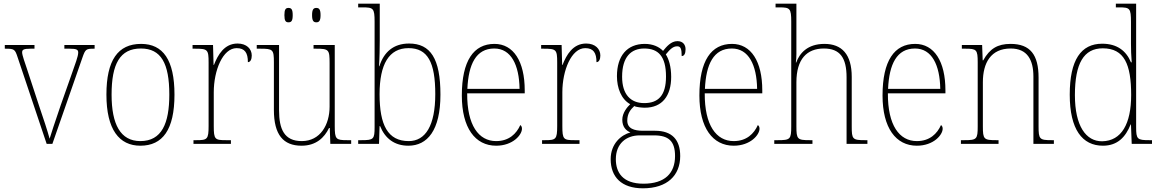

<svg xmlns="http://www.w3.org/2000/svg" viewBox="-20 -780 6282 1041"><path d="M76 -468 233 0H264L427 -468C443 -514 447 -516 491 -516H493V-536H329V-516H357C397 -516 404 -510 404 -495C404 -475 389 -436 364 -365L309 -209C276 -114 257 -53 249 -28C239 -66 213 -145 193 -203L126 -407C116 -438 100 -480 100 -496C100 -510 107 -516 146 -516H167V-536H6V-516C58 -516 61 -514 76 -468Z M741 10C862 10 926 -77 926 -267C926 -455 864 -542 745 -542C619 -542 557 -453 557 -267C557 -78 626 10 741 10ZM741 -15C633 -15 585 -106 585 -267C585 -433 630 -517 744 -517C853 -517 898 -437 898 -267C898 -111 857 -15 741 -15Z M1029 0H1232V-20H1206C1145 -20 1139 -24 1139 -97V-280C1139 -398 1188 -519 1263 -519C1308 -519 1324 -493 1324 -443C1338 -443 1345 -459 1345 -479C1345 -515 1317 -544 1268 -544C1196 -544 1161 -482 1140 -428H1138L1135 -536H1024V-516H1036C1106 -516 1111 -512 1111 -441V-97C1111 -24 1104 -20 1044 -20H1029Z M1695 -659C1710 -659 1718 -667 1718 -698C1718 -729 1710 -737 1695 -737C1680 -737 1672 -729 1672 -698C1672 -667 1680 -659 1695 -659ZM1544 -659C1560 -659 1567 -667 1567 -698C1567 -729 1560 -737 1544 -737C1529 -737 1522 -729 1522 -698C1522 -667 1529 -659 1544 -659ZM1615 10C1694 10 1739 -34 1764 -86H1768L1771 0H1884V-20H1863C1801 -20 1795 -25 1795 -97V-536H1680V-516H1692C1764 -516 1767 -511 1767 -436V-202C1767 -104 1717 -15 1616 -15C1521 -15 1493 -80 1493 -182V-536H1372V-516H1390C1460 -516 1465 -512 1465 -442V-184C1465 -49 1516 10 1615 10Z M2194 10C2297 10 2368 -73 2368 -267C2368 -462 2314 -544 2198 -544C2113 -544 2061 -497 2037 -421H2035C2038 -465 2039 -523 2039 -560V-760H1922V-740H1945C2004 -740 2011 -736 2011 -662V-91C2011 -25 2006 -20 1939 -20H1922V0H2035L2038 -96H2041C2068 -29 2119 10 2194 10ZM2196 -15C2082 -15 2038 -103 2038 -269C2038 -432 2089 -519 2195 -519C2299 -519 2340 -442 2340 -270C2340 -99 2287 -15 2196 -15Z M2670 10C2761 10 2810 -49 2810 -82C2810 -93 2806 -98 2801 -102C2780 -55 2740 -15 2670 -15C2575 -15 2512 -101 2513 -274H2825V-290C2825 -447 2764 -542 2661 -542C2548 -542 2484 -451 2484 -262C2484 -87 2556 10 2670 10ZM2797 -298H2514C2520 -432 2561 -517 2660 -517C2751 -517 2795 -428 2797 -298Z M2919 0H3122V-20H3096C3035 -20 3029 -24 3029 -97V-280C3029 -398 3078 -519 3153 -519C3198 -519 3214 -493 3214 -443C3228 -443 3235 -459 3235 -479C3235 -515 3207 -544 3158 -544C3086 -544 3051 -482 3030 -428H3028L3025 -536H2914V-516H2926C2996 -516 3001 -512 3001 -441V-97C3001 -24 2994 -20 2934 -20H2919Z M3466 241C3598 241 3668 171 3668 66C3668 -22 3624 -71 3532 -71H3467C3418 -71 3381 -83 3381 -126C3381 -163 3398 -186 3419 -205C3429 -199 3461 -196 3476 -196C3571 -196 3619 -261 3619 -363C3619 -420 3606 -460 3590 -485C3613 -513 3629 -529 3652 -529C3671 -529 3676 -514 3676 -476C3690 -476 3697 -490 3697 -513C3697 -537 3683 -557 3653 -557C3618 -557 3593 -526 3575 -504C3554 -526 3520 -542 3476 -542C3380 -542 3325 -477 3325 -367C3325 -303 3348 -242 3397 -215C3381 -200 3354 -168 3354 -131C3354 -92 3374 -72 3398 -62C3349 -49 3291 -2 3291 83C3291 179 3349 241 3466 241ZM3473 -221C3400 -221 3353 -267 3353 -364C3353 -472 3402 -517 3473 -517C3549 -517 3591 -475 3591 -365C3591 -262 3549 -221 3473 -221ZM3469 216C3355 216 3319 154 3319 83C3319 -1 3375 -46 3448 -46H3526C3605 -46 3640 -15 3640 66C3640 159 3585 216 3469 216Z M3958 10C4049 10 4098 -49 4098 -82C4098 -93 4094 -98 4089 -102C4068 -55 4028 -15 3958 -15C3863 -15 3800 -101 3801 -274H4113V-290C4113 -447 4052 -542 3949 -542C3836 -542 3772 -451 3772 -262C3772 -87 3844 10 3958 10ZM4085 -298H3802C3808 -432 3849 -517 3948 -517C4039 -517 4083 -428 4085 -298Z M4178 0H4385V-20H4371C4303 -20 4298 -25 4298 -95V-334C4298 -460 4355 -517 4447 -517C4535 -517 4570 -466 4570 -361V0H4683V-20H4669C4602 -20 4598 -26 4598 -94V-363C4598 -486 4544 -542 4450 -542C4358 -542 4315 -491 4297 -441H4295C4297 -455 4298 -472 4298 -487V-760H4185V-740H4207C4263 -740 4270 -734 4270 -663V-95C4270 -25 4265 -20 4197 -20H4178Z M4951 10C5042 10 5091 -49 5091 -82C5091 -93 5087 -98 5082 -102C5061 -55 5021 -15 4951 -15C4856 -15 4793 -101 4794 -274H5106V-290C5106 -447 5045 -542 4942 -542C4829 -542 4765 -451 4765 -262C4765 -87 4837 10 4951 10ZM5078 -298H4795C4801 -432 4842 -517 4941 -517C5032 -517 5076 -428 5078 -298Z M5190 0H5394V-20H5382C5314 -20 5309 -25 5309 -95V-334C5309 -439 5352 -517 5460 -517C5550 -517 5583 -455 5583 -365V0H5694V-20H5683C5616 -20 5611 -25 5611 -95V-359C5611 -483 5566 -542 5459 -542C5389 -542 5346 -516 5311 -453H5308L5305 -536H5195V-516H5214C5275 -516 5281 -511 5281 -442V-95C5281 -25 5276 -20 5208 -20H5190Z M5960 10C6039 10 6083 -37 6110 -105H6112L6116 0H6226V-20H6212C6146 -20 6140 -25 6140 -91V-760H6030V-740H6047C6106 -740 6112 -736 6112 -660V-543C6112 -513 6113 -477 6116 -442H6112C6086 -505 6036 -543 5956 -543C5841 -543 5780 -455 5780 -267C5780 -78 5848 10 5960 10ZM5956 -14C5868 -13 5808 -97 5808 -264C5808 -436 5856 -518 5959 -518C6076 -518 6113 -431 6113 -265C6113 -109 6061 -16 5956 -14Z"/></svg>

Font: Noto Serif Myanmar SemiCondensed Thin
Style: Regular
Weight: 100
Width: 4
Designer: Ben Mitchell and the Monotype Design Team
Foundry: Monotype Imaging Inc.
Version: Version 2.106